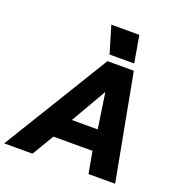

<svg xmlns="http://www.w3.org/2000/svg" viewBox="-184 -1056 1125 1192"><g transform="rotate(20 379.0 -460.0)"><path d="M348 -920H533L564 -742H401ZM403 -699H577L708 0H532L506 -144H248L162 0H-25ZM491 -280 456 -515 320 -280Z"/></g></svg>

Font: Prompt
Style: Bold Italic
Weight: 700
Italic angle: -12°
Designer: Katatrad Team
Foundry: CadsonDemak
Version: Version 1.001